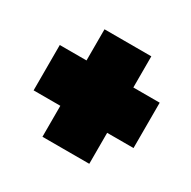

<svg xmlns="http://www.w3.org/2000/svg" viewBox="-81 -465 448 451"><g transform="rotate(30 143.0 -240.0)"><path d="M83.5 -94.5H210.5V-178.5H282V-301.5H210.5V-386H83.5V-301.5H11V-178.5H83.5Z"/></g></svg>

Font: Anybody Condensed Black
Style: Regular
Weight: 900
Width: 3
Designer: Tyler Finck
Foundry: Etcetera Type Company
Version: Version 1.113;gftools[0.9.25]